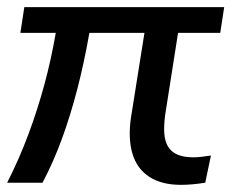

<svg xmlns="http://www.w3.org/2000/svg" viewBox="-22 -511 652 537"><path d="M484 6Q430 6 395.5 -16.5Q361 -39 348.5 -81Q336 -123 344 -180L382 -419H228Q213 -334 194 -261Q175 -188 151.5 -123.5Q128 -59 97 0H-2Q32 -67 57.5 -135.5Q83 -204 102 -274Q121 -344 134 -419H35L46 -491H605L594 -419H476L440 -190Q436 -160 437.5 -138Q439 -116 448 -101Q457 -86 474.5 -78.5Q492 -71 519 -71Q530 -71 542 -72.5Q554 -74 568 -76L552 0Q533 3 516.5 4.5Q500 6 484 6Z"/></svg>

Font: Nunito Sans 10pt Medium
Style: Italic
Weight: 500
Italic angle: -9°
Designer: Vernon Adams
Foundry: Vernon Adams
Version: Version 3.101;gftools[0.9.27]